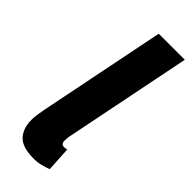

<svg xmlns="http://www.w3.org/2000/svg" viewBox="-235 -728 771 771"><g transform="rotate(45 150.0 -343.0)"><path d="M152 12Q87 12 61 -16Q35 -44 35 -92Q35 -106 37 -121Q39 -136 43 -156L152 -698H300L190 -151Q189 -142 188.5 -137.5Q188 -133 188 -127Q188 -107 205 -107Q208 -107 211.5 -107.5Q215 -108 221 -109L227 -4Q212 2 192.5 7Q173 12 152 12Z"/></g></svg>

Font: Source Sans 3 ExtraBold
Style: Italic
Weight: 800
Italic angle: -11°
Version: Version 3.052;hotconv 1.1.0;makeotfexe 2.6.0